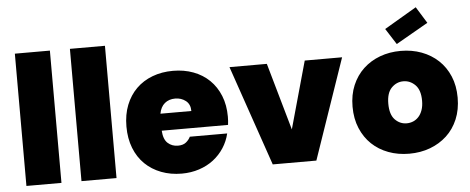

<svg xmlns="http://www.w3.org/2000/svg" viewBox="-52 -933 2621 1070"><g transform="rotate(-5 1258.5 -398.0)"><path d="M56 -740H252V0H56Z M364 -740H560V0H364Z M924 -413Q889 -413 865.5 -393.5Q842 -374 835 -336H1008Q1008 -374 983 -393.5Q958 -413 924 -413ZM1196 -194Q1186 -151 1162 -114Q1138 -77 1103 -50Q1068 -23 1022.5 -8Q977 7 925 7Q863 7 810.5 -13Q758 -33 720 -70Q682 -107 661 -160.5Q640 -214 640 -281Q640 -348 661 -401Q682 -454 719.5 -491Q757 -528 809.5 -548Q862 -568 925 -568Q987 -568 1039 -548.5Q1091 -529 1128.5 -492.5Q1166 -456 1187 -404Q1208 -352 1208 -287Q1208 -263 1205 -241H834Q837 -192 860.5 -171Q884 -150 917 -150Q946 -150 962.5 -163.5Q979 -177 987 -194Z M1450 -561 1557 -185 1662 -561H1871L1678 0H1434L1241 -561Z M2493 -281Q2493 -214 2470.5 -160.5Q2448 -107 2408 -70Q2368 -33 2314.5 -13Q2261 7 2198 7Q2135 7 2081.5 -13Q2028 -33 1989 -70Q1950 -107 1927.5 -160.5Q1905 -214 1905 -281Q1905 -348 1927.5 -401Q1950 -454 1989.5 -491Q2029 -528 2082.5 -548Q2136 -568 2199 -568Q2262 -568 2315.5 -548Q2369 -528 2408.5 -491Q2448 -454 2470.5 -401Q2493 -348 2493 -281ZM2105 -281Q2105 -220 2132.5 -191.5Q2160 -163 2198 -163Q2217 -163 2234 -170Q2251 -177 2264.5 -191.5Q2278 -206 2286 -228.5Q2294 -251 2294 -281Q2294 -341 2265.5 -369.5Q2237 -398 2199 -398Q2161 -398 2133 -369.5Q2105 -341 2105 -281ZM2361 -711 2181 -608 2124 -697 2304 -803Z"/></g></svg>

Font: SVN-Poppins ExtraBold
Style: Regular
Weight: 800
Designer: Ninad Kale (Devanagari), Jonny Pinhorn (Latin)
Foundry: Indian Type Foundry
Version: Version 3.002 2017; ttfautohint (v1.8.3)